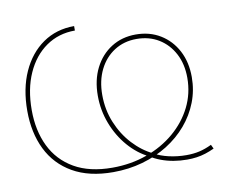

<svg xmlns="http://www.w3.org/2000/svg" viewBox="-81 -838 1124 952"><g transform="rotate(-10 481.0 -362.0)"><path d="M787.1 12.2Q752.4 12.2 719.5 6.6Q686.5 1 657.2 -10Q627.9 -21 603.5 -36.6Q546.9 -64.5 502 -116.2Q457 -168 431.2 -235.4Q405.3 -302.7 405.3 -376.5Q405.3 -455.1 435.5 -515.1Q465.8 -575.2 519.5 -609.1Q573.2 -643.1 642.6 -643.1Q712.4 -643.1 766.1 -610.4Q819.8 -577.6 850.1 -520Q880.4 -462.4 880.4 -387.2Q880.4 -320.8 857.2 -261Q834 -201.2 791.7 -151.6Q749.5 -102.1 691.7 -65.9Q633.8 -29.8 563.7 -10Q493.7 9.8 415.5 9.8Q294.4 9.8 212.4 -37.4Q130.4 -84.5 89.1 -168.7Q47.9 -252.9 47.9 -363.3Q47.9 -474.6 85.9 -558.8Q124 -643.1 191.9 -690.2Q259.8 -737.3 349.6 -737.3V-714.8Q267.1 -714.8 204.1 -670.9Q141.1 -627 105.7 -547.9Q70.3 -468.8 70.3 -363.3Q70.3 -259.8 108.6 -180.7Q147 -101.6 223.9 -57.1Q300.8 -12.7 415.5 -12.7Q508.8 -12.7 589.1 -41.5Q669.4 -70.3 729.7 -121.6Q790 -172.9 824 -240.7Q857.9 -308.6 857.9 -387.2Q857.9 -456.5 830.3 -509Q802.7 -561.5 754.4 -591.1Q706.1 -620.6 642.6 -620.6Q579.6 -620.6 531 -589.6Q482.4 -558.6 455.1 -503.7Q427.7 -448.7 427.7 -376.5Q427.7 -301.8 454.6 -236.6Q481.4 -171.4 526.6 -122.6Q571.8 -73.7 626 -47.9Q657.2 -29.8 700 -20Q742.7 -10.3 787.1 -10.3Q823.2 -10.3 853 -17.1Q882.8 -23.9 915.5 -39.6L925.3 -19Q902.3 -8.3 880.1 -1.2Q857.9 5.9 835.2 9Q812.5 12.2 787.1 12.2Z"/></g></svg>

Font: Inter 28pt Thin
Style: Regular
Weight: 250
Designer: Rasmus Andersson
Foundry: rsms
Version: Version 4.001;git-66647c0bb